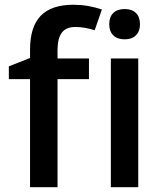

<svg xmlns="http://www.w3.org/2000/svg" viewBox="-20 -785 682 805"><path d="M353 -453.1H221.2V0H106V-453.1H17.1V-506.8L106 -542V-577.1Q106 -672.9 150.9 -719Q195.8 -765.1 288.1 -765.1Q348.6 -765.1 407.2 -745.1L377 -658.2Q334.5 -671.9 295.9 -671.9Q256.8 -671.9 239 -647.7Q221.2 -623.5 221.2 -575.2V-540H353ZM559.6 0H444.8V-540H559.6ZM438 -683.1Q438 -713.9 454.8 -730.5Q471.7 -747.1 502.9 -747.1Q533.2 -747.1 550 -730.5Q566.9 -713.9 566.9 -683.1Q566.9 -653.8 550 -637Q533.2 -620.1 502.9 -620.1Q471.7 -620.1 454.8 -637Q438 -653.8 438 -683.1Z"/></svg>

Font: f41525491657056   
Style: Regular
Weight: 600
Foundry: Ascender Corporation
Version: Version 1.10